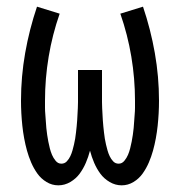

<svg xmlns="http://www.w3.org/2000/svg" viewBox="-20 -548 540 576"><path d="M155 8Q136 8 119.5 -2Q103 -12 92 -27.5Q81 -43 73.5 -60.5Q66 -78 61 -96Q56 -114 52.5 -133Q49 -152 47 -171Q45 -190 44 -208.5Q43 -227 43 -246Q43 -318 55.5 -389Q68 -460 91 -528L159 -507Q137 -444 126 -378Q115 -312 115 -246Q115 -235 115 -225Q115 -215 116 -204.5Q117 -194 117.5 -184Q118 -174 119 -164Q120 -154 121.5 -143.5Q123 -133 125 -123Q127 -113 129.5 -103Q132 -93 136 -83.5Q140 -74 147 -65.5Q154 -57 164 -57Q174 -57 180.5 -64Q187 -71 191 -79.5Q195 -88 197.5 -97Q200 -106 202 -114.5Q204 -123 205.5 -132Q207 -141 208 -150.5Q209 -160 210 -169Q211 -178 211.5 -187Q212 -196 212.5 -205Q213 -214 213.5 -223.5Q214 -233 214 -242Q214 -251 214 -260V-338H286V-260Q286 -251 286 -242Q286 -233 286.5 -223.5Q287 -214 287.5 -205Q288 -196 288.5 -187Q289 -178 290 -169Q291 -160 292 -150.5Q293 -141 294.5 -132Q296 -123 298 -114.5Q300 -106 302.5 -97Q305 -88 309 -79.5Q313 -71 319.5 -64Q326 -57 336 -57Q346 -57 353 -65.5Q360 -74 364 -83.5Q368 -93 370.5 -103Q373 -113 375 -123Q377 -133 378.5 -143.5Q380 -154 381 -164Q382 -174 382.5 -184Q383 -194 384 -204.5Q385 -215 385 -225Q385 -235 385 -246Q385 -312 374 -378Q363 -444 341 -507L409 -528Q432 -460 444.5 -389Q457 -318 457 -246Q457 -227 456 -208.5Q455 -190 453 -171Q451 -152 447.5 -133Q444 -114 439 -96Q434 -78 426.5 -60.5Q419 -43 408 -27.5Q397 -12 380.5 -2Q364 8 345 8Q326 8 309 -2Q292 -12 281 -27Q270 -42 262.5 -59.5Q255 -77 250 -96Q245 -77 237.5 -59.5Q230 -42 219 -27Q208 -12 191 -2Q174 8 155 8Z"/></svg>

Font: Moesevka
Style: Regular
Weight: 400
Monospace: yes
Designer: Belleve Invis
Foundry: Belleve Invis
Version: Version 32.5.0; ttfautohint (v1.8.4)